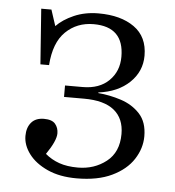

<svg xmlns="http://www.w3.org/2000/svg" viewBox="-44 -563 563 619"><g transform="rotate(5 237.5 -254.0)"><path d="M226 14Q171 14 131.5 -4Q92 -22 71 -50Q50 -78 50 -108Q50 -135 64 -151.5Q78 -168 105 -168Q131 -168 141.5 -155.5Q152 -143 152 -125Q152 -101 121 -56Q141 -39 166.5 -30Q192 -21 227 -21Q280 -21 319 -51.5Q358 -82 358 -141Q358 -191 325.5 -217.5Q293 -244 228 -244H163V-281H220Q274 -281 305 -311.5Q336 -342 336 -389Q336 -486 238 -486Q184 -486 147.5 -450.5Q111 -415 106 -342H78L65 -521H98L115 -469Q136 -491 171.5 -506.5Q207 -522 251 -522Q323 -522 366.5 -491Q410 -460 410 -399Q410 -348 372.5 -312Q335 -276 272 -268V-266Q309 -263 346 -251Q383 -239 407.5 -212.5Q432 -186 432 -140Q432 -101 409 -65.5Q386 -30 340 -8Q294 14 226 14Z"/></g></svg>

Font: Literata 36pt Light
Style: Regular
Weight: 300
Designer: Latin by Veronika Burian and Jose Scaglione. Greek by Irene Vlachou. Cyrillic by Vera Evstafieva.
Foundry: TypeTogether
Version: Version 3.002